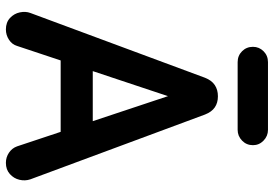

<svg xmlns="http://www.w3.org/2000/svg" viewBox="-159 -761 930 652"><g transform="rotate(90 306.0 -435.0)"><path d="M80 10Q56 10 41 -4Q26 -18 22 -37.5Q18 -57 24 -73L244 -666Q253 -689 269 -699.5Q285 -710 307 -710Q329 -710 344.5 -699.5Q360 -689 369 -666L589 -73Q595 -55 590.5 -36Q586 -17 571 -3.5Q556 10 533 10Q514 10 498.5 -0.5Q483 -11 477 -28L292 -584H321L136 -28Q131 -11 115 -0.5Q99 10 80 10ZM134 -176V-285H469V-176ZM191 -777Q169 -777 154 -792Q139 -807 139 -829Q139 -850 154 -865Q169 -880 191 -880H421Q442 -880 457.5 -865Q473 -850 473 -829Q473 -807 457.5 -792Q442 -777 421 -777Z"/></g></svg>

Font: National Park SemiBold
Style: Regular
Weight: 600
Designer: Andrea Herstowski, Ben Hoepner
Version: Version 1.009